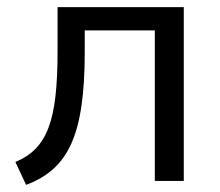

<svg xmlns="http://www.w3.org/2000/svg" viewBox="-20 -506 614 537"><path d="M53 11 23 -53Q57 -67 79.5 -90Q102 -113 115.5 -148.5Q129 -184 135 -236Q141 -288 141 -362V-486H494V0H413V-421H217V-359Q217 -274 208 -211Q199 -148 179.5 -104.5Q160 -61 128.5 -33Q97 -5 53 11Z"/></svg>

Font: NunitoSans1
Style: Book
Weight: 400
Designer: Vernon Adams
Foundry: Vernon Adams
Version: Version 3.101;gftools[0.9.27]